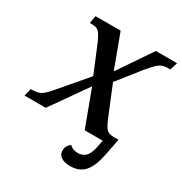

<svg xmlns="http://www.w3.org/2000/svg" viewBox="-191 -663 937 987"><g transform="rotate(30 278.0 -169.5)"><path d="M363 197Q330 197 310 184Q290 171 290 147Q290 118 314 100Q324 109 336 114Q348 119 364 119Q391 119 408.5 103Q426 87 435 46L444 0H337L257 -215L106 0H-20L-9 -45H4Q23 -45 37.5 -50Q52 -55 68 -69.5Q84 -84 108 -113L236 -263L170 -422Q152 -463 139 -477Q126 -491 96 -491H84L92 -536H241L315 -337L450 -536H576L562 -491H547Q528 -491 513 -485Q498 -479 482.5 -463.5Q467 -448 443 -419L339 -288L409 -117Q426 -75 439.5 -60Q453 -45 481 -45H512L493 52Q479 126 449 161.5Q419 197 363 197Z"/></g></svg>

Font: Noto Serif Medium
Style: Italic
Weight: 500
Italic angle: -12°
Designer: Monotype Design Team
Foundry: Monotype Imaging Inc.
Version: Version 2.014; ttfautohint (v1.8.4.7-5d5b)